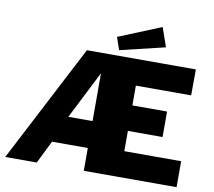

<svg xmlns="http://www.w3.org/2000/svg" viewBox="-98 -1080 1329 1194"><g transform="rotate(10 566.0 -483.0)"><path d="M1092 0H506V-144H280L209 0H10L395 -742H1083L1082 -578H733V-453H952V-292H733V-164H1092ZM506 -616 353 -314H506ZM876 -845 592 -777 565 -856 834 -966Z"/></g></svg>

Font: Morrison Black
Style: Regular
Weight: 900
Designer: Pablo Impallari, Rodrigo Fuenzalida (Modified by Dan O. Williams)
Version: Version 0.03;June 6, 2019;FontCreator 11.5.0.2425 64-bit; tt